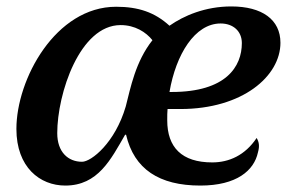

<svg xmlns="http://www.w3.org/2000/svg" viewBox="-20 -567 906 597"><path d="M183 10C285 10 325 -72 369 -148H372C397 -41 475 10 603 10C716 10 770 -37 782 -93C788 -114 785 -126 778 -138C742 -84 692 -62 640 -62C545 -62 500 -109 500 -193C500 -209 500 -216 501 -228H541C734 -228 852 -330 852 -434C852 -506 795 -547 699 -547C618 -547 551 -518 507 -487C461 -529 410 -546 341 -546C153 -546 31 -321 31 -166C31 -47 104 10 183 10ZM507 -281C527 -398 586 -494 666 -494C705 -494 732 -470 732 -433C732 -360 683 -281 514 -281ZM235 -64C192 -64 158 -94 158 -153C158 -276 228 -489 355 -489C400 -489 434 -467 454 -442C401 -375 386 -294 371 -236C338 -123 264 -64 235 -64Z"/></svg>

Font: Noto Serif Semi
Style: Italic
Weight: 600
Italic angle: -12°
Designer: Monotype Design Team
Foundry: Monotype Imaging Inc.
Version: Version 1.901